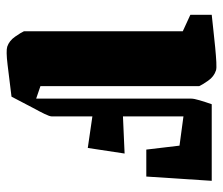

<svg xmlns="http://www.w3.org/2000/svg" viewBox="-67 -597 678 584"><g transform="rotate(90 272.0 -305.0)"><path d="M242 -89 280 -76V-548Q280 -556 285 -573Q290 -590 297 -610H530L517 -411H435L423 -512L334 -524V-340L447 -345L430 -233L334 -247V-123Q334 -117 326.5 -101.5Q319 -86 308 -66L274 -1Q218 6 176.5 11Q135 16 122 12Q104 6 91.5 -12Q79 -30 75 -39V-522L25 -545V-610Q45 -612 71.5 -615Q98 -618 124 -620.5Q150 -623 169 -624Q188 -625 194 -623Q213 -617 225.5 -599Q238 -581 242 -572Z"/></g></svg>

Font: Grenze Gotisch Black
Style: Regular
Weight: 900
Designer: Renata Polastri
Foundry: Omnibus-Type
Version: Version 1.001